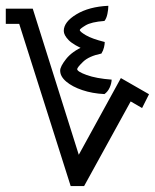

<svg xmlns="http://www.w3.org/2000/svg" viewBox="-65 -630 525 650"><path d="M219.7 0H174.3L0 -549.3H-45.4V-600.6H45.9L201.7 -106L344.2 -365.7L439.5 -311L416 -264.2L377.4 -286.6ZM288.6 -311.5Q247.6 -313.5 213.6 -325Q179.7 -336.4 159.2 -353.8Q138.7 -371.1 138.7 -391.1Q138.7 -404.8 158.7 -430.2Q178.7 -455.6 218.8 -473.6L230 -458Q184.1 -477.1 167.5 -494.1Q150.9 -511.2 150.9 -525.4Q150.9 -555.7 193.6 -581.5Q236.3 -607.4 301.8 -610.4Q301.8 -598.1 298.6 -582.8Q295.4 -567.4 288.6 -559.1Q243.7 -555.7 224.4 -543.9Q205.1 -532.2 205.1 -528.3Q205.1 -522.9 225.8 -510.7Q246.6 -498.5 289.6 -487.8Q289.6 -480.5 287.1 -469.7Q284.7 -459 278.3 -448.7Q235.8 -439.9 216.1 -420.7Q196.3 -401.4 196.3 -396Q196.3 -387.7 228.5 -376Q260.7 -364.3 313 -360.4Q312.5 -347.2 306.2 -333.3Q299.8 -319.3 288.6 -311.5Z"/></svg>

Font: Harmattan
Style: Bold
Weight: 700
Designer: George W. Nuss III and SIL International
Foundry: SIL International
Version: Version 4.000